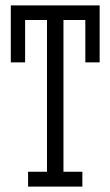

<svg xmlns="http://www.w3.org/2000/svg" viewBox="-20 -691 409 711"><path d="M73 -460V-617H154V-55H84V0H285V-55H215V-617H296V-460H349V-671H20V-460Z"/></svg>

Font: Stint Ultra Condensed
Style: Regular
Weight: 400
Width: 1
Designer: Astigmatic (AOETI)
Foundry: Astigmatic (AOETI)
Version: Version 1.000